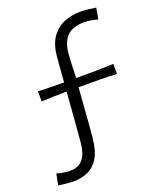

<svg xmlns="http://www.w3.org/2000/svg" viewBox="-152 -788 825 1003"><g transform="rotate(-20 260.0 -287.0)"><path d="M83.5 123.5Q62.5 123.5 37.8 120.5Q13 117.5 -1.5 115.5L10.5 53.5Q25.5 58 45 61.8Q64.5 65.5 82 65.5Q131.5 65.5 156.2 34.8Q181 4 186 -58.5Q192 -126.5 197.2 -194.2Q202.5 -262 207.5 -330Q175.5 -329.5 140.2 -329Q105 -328.5 67.5 -326.5V-382.5Q106 -381 142.2 -380.2Q178.5 -379.5 211.5 -379.5Q214 -414 216.8 -448.5Q219.5 -483 222.5 -517.5Q228.5 -585.5 256.8 -625Q285 -664.5 327.5 -681.2Q370 -698 418 -698Q439 -698 463.8 -695Q488.5 -692 503 -689.5L492 -627.5Q476 -632 455.2 -635.8Q434.5 -639.5 418 -639.5Q354.5 -639.5 322.5 -608.5Q290.5 -577.5 285 -515Q282 -480 280.8 -445.2Q279.5 -410.5 279 -379.5H318Q355.5 -379.5 398.2 -380Q441 -380.5 486.5 -382.5V-326.5Q441 -329 398.2 -329.5Q355.5 -330 318 -330H274Q268.5 -261.5 263.8 -193.5Q259 -125.5 252.5 -57Q246.5 11.5 222.8 51Q199 90.5 162.8 107Q126.5 123.5 83.5 123.5Z"/></g></svg>

Font: Commissioner Flair Light
Style: Regular
Weight: 300
Designer: Kostas Bartsokas
Foundry: Kostas Bartsokas
Version: Version 1.000; ttfautohint (v1.8.3)